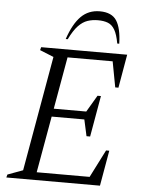

<svg xmlns="http://www.w3.org/2000/svg" viewBox="-58 -908 699 954"><g transform="rotate(5 291.5 -431.5)"><path d="M10 0 14 -15 90 -43 191 -617 122 -645 126 -660H555L526 -493H510L486 -621H261L215 -361H377L426 -444H443L407 -239H389L371 -321H208L158 -39H422L492 -177H508L477 0ZM244 -711Q270 -788 307.5 -825.5Q345 -863 401 -863Q461 -863 485 -825.5Q509 -788 511 -711H501Q493 -756 479.5 -779Q466 -802 445.5 -810Q425 -818 396 -818Q368 -818 344 -810Q320 -802 298 -779Q276 -756 254 -711Z"/></g></svg>

Font: Spectral Light
Style: Italic
Weight: 300
Italic angle: -10°
Designer: Jean-Baptiste Levee
Foundry: Production Type
Version: Version 2.001